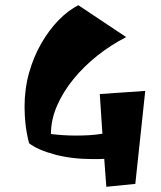

<svg xmlns="http://www.w3.org/2000/svg" viewBox="-20 -700 616 735"><path d="M387 15 379 -92Q368 -91 357.5 -91Q347 -91 336 -91Q255 -91 189.5 -108.5Q124 -126 91 -152Q81 -193 77.5 -226.5Q74 -260 74 -291Q74 -360 91.5 -422Q109 -484 139 -535.5Q169 -587 205.5 -624Q242 -661 280 -680L463 -558Q406 -529 354 -488Q302 -447 261.5 -397.5Q221 -348 198 -294.5Q175 -241 175 -187Q222 -181 272 -181Q297 -181 322 -182.5Q347 -184 372 -188L362 -340L536 -352L498 4Z"/></svg>

Font: Joti One
Style: Regular
Weight: 400
Designer: Eduardo Rodriguez Tunni
Foundry: Eduardo Rodriguez Tunni
Version: Version 1.002; ttfautohint (v1.8.4.7-5d5b);gftools[0.9.24]